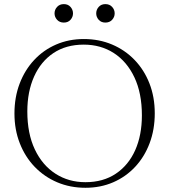

<svg xmlns="http://www.w3.org/2000/svg" viewBox="-20 -880 802 910"><path d="M377.5 -695Q450 -695 511.2 -669Q572.5 -643 618 -595.8Q663.5 -548.5 688.5 -484.2Q713.5 -420 713.5 -343Q713.5 -266 689.2 -201.5Q665 -137 620.8 -89.5Q576.5 -42 516.5 -16Q456.5 10 385 10Q312.5 10 251.2 -16Q190 -42 144.5 -89.2Q99 -136.5 73.8 -201Q48.5 -265.5 48.5 -342Q48.5 -419 73 -483.5Q97.5 -548 141.8 -595.5Q186 -643 246 -669Q306 -695 377.5 -695ZM385 -16.5Q469 -16.5 529 -56.8Q589 -97 620.8 -168.2Q652.5 -239.5 652.5 -333Q652.5 -438.5 617 -513.5Q581.5 -588.5 519.5 -628.5Q457.5 -668.5 377 -668.5Q293 -668.5 233.2 -628.5Q173.5 -588.5 141.5 -517Q109.5 -445.5 109.5 -352Q109.5 -247 145 -172Q180.5 -97 242.8 -56.8Q305 -16.5 385 -16.5ZM282.5 -773Q262.5 -773 250.5 -786.2Q238.5 -799.5 238.5 -816.5Q238.5 -834 250.5 -847.2Q262.5 -860.5 282.5 -860.5Q302.5 -860.5 314.2 -847.2Q326 -834 326 -816.5Q326 -799.5 314.2 -786.2Q302.5 -773 282.5 -773ZM479.5 -773Q459.5 -773 447.8 -786.2Q436 -799.5 436 -816.5Q436 -834 447.8 -847.2Q459.5 -860.5 479.5 -860.5Q499.5 -860.5 511.5 -847.2Q523.5 -834 523.5 -816.5Q523.5 -799.5 511.5 -786.2Q499.5 -773 479.5 -773Z"/></svg>

Font: Newsreader 36pt Light
Style: Regular
Weight: 300
Designer: Hugues Gentile
Foundry: Production Type
Version: Version 1.003